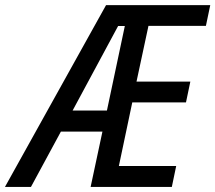

<svg xmlns="http://www.w3.org/2000/svg" viewBox="-82 -734 846 754"><path d="M-62.5 0 334.5 -713.9H743.7L726.6 -632.3H501L454.1 -413.6H665.5L648.4 -332H437.5L384.8 -82H609.9L592.8 0H273.9L320.3 -217.3H157.2L39.6 0ZM203.1 -299.8H337.9L408.2 -631.8H381.8Z"/></svg>

Font: Open Sans SemiCondensed Medium
Style: Italic
Weight: 500
Width: 4
Italic angle: -12°
Designer: Monotype Design Team
Foundry: Monotype Imaging Inc.
Version: Version 3.000